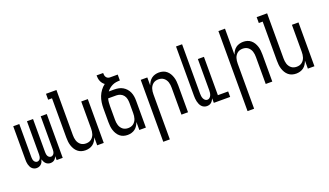

<svg xmlns="http://www.w3.org/2000/svg" viewBox="-83 -1331 3665 2141"><g transform="rotate(-20 1750.0 -260.0)"><path d="M139 8Q124 8 110 2.5Q96 -3 85 -13.5Q74 -24 67.5 -38Q61 -52 57 -66.5Q53 -81 52 -96Q51 -111 51 -126V-520H123V-126Q123 -115 125 -103Q127 -91 132 -81Q137 -71 147 -64Q157 -57 168 -57Q180 -57 190 -64Q200 -71 205 -81Q210 -91 212 -103Q214 -115 214 -126V-520H286V-126Q286 -115 288 -103Q290 -91 295 -81Q300 -71 310 -64Q320 -57 332 -57Q343 -57 353 -64Q363 -71 368 -81Q373 -91 375 -103Q377 -115 377 -126V-520H449V0H377V-46Q372 -35 365 -24.5Q358 -14 348.5 -6.5Q339 1 327 4.5Q315 8 302 8Q287 8 273 2.5Q259 -3 248.5 -13.5Q238 -24 231 -38Q224 -52 220 -66Q217 -52 210.5 -38Q204 -24 193.5 -13.5Q183 -3 168.5 2.5Q154 8 139 8Z M719 8Q694 8 670.5 1Q647 -6 628 -22Q609 -38 596.5 -59Q584 -80 576.5 -103.5Q569 -127 566.5 -151.5Q564 -176 564 -200V-665H518V-735H642V-200Q642 -183 644 -166.5Q646 -150 651 -134.5Q656 -119 665.5 -105Q675 -91 688 -81Q701 -71 717 -66.5Q733 -62 750 -62Q767 -62 783 -66.5Q799 -71 812 -81Q825 -91 834.5 -105Q844 -119 849 -134.5Q854 -150 856 -166.5Q858 -183 858 -200V-520H936V0H858V-95Q850 -73 837.5 -53Q825 -33 806.5 -19Q788 -5 765 1.5Q742 8 719 8Z M1219 8Q1194 8 1170.5 1Q1147 -6 1128 -22Q1109 -38 1096.5 -59Q1084 -80 1076.5 -103.5Q1069 -127 1066.5 -151.5Q1064 -176 1064 -200V-363Q1064 -398 1069 -433.5Q1074 -469 1087 -502Q1100 -535 1121.5 -564Q1143 -593 1171 -614Q1157 -624 1146.5 -637.5Q1136 -651 1129.5 -667Q1123 -683 1120.5 -700.5Q1118 -718 1118 -735H1196Q1196 -722 1198 -709.5Q1200 -697 1207 -686Q1214 -675 1225.5 -669Q1237 -663 1250 -663H1343V-593Q1320 -593 1297.5 -589.5Q1275 -586 1254.5 -576.5Q1234 -567 1216 -552.5Q1198 -538 1185 -520H1250Q1276 -520 1301.5 -515Q1327 -510 1349.5 -497Q1372 -484 1389.5 -464.5Q1407 -445 1417.5 -421Q1428 -397 1432 -371.5Q1436 -346 1436 -320V0H1358V-95Q1350 -73 1337.5 -53Q1325 -33 1306.5 -19Q1288 -5 1265 1.5Q1242 8 1219 8ZM1250 -62Q1267 -62 1283 -66.5Q1299 -71 1312 -81Q1325 -91 1334.5 -105Q1344 -119 1349 -134.5Q1354 -150 1356 -166.5Q1358 -183 1358 -200V-320Q1358 -344 1353 -368Q1348 -392 1333.5 -411Q1319 -430 1296.5 -440Q1274 -450 1250 -450H1152Q1146 -429 1144 -407Q1142 -385 1142 -363V-200Q1142 -183 1144 -166.5Q1146 -150 1151 -134.5Q1156 -119 1165.5 -105Q1175 -91 1188 -81Q1201 -71 1217 -66.5Q1233 -62 1250 -62Z M1564 215V-520H1642V-425Q1650 -447 1662.5 -467Q1675 -487 1693.5 -501Q1712 -515 1735 -521.5Q1758 -528 1781 -528Q1806 -528 1829.5 -521Q1853 -514 1872 -498Q1891 -482 1903.5 -461Q1916 -440 1923.5 -416.5Q1931 -393 1933.5 -368.5Q1936 -344 1936 -320V0H1858V-320Q1858 -337 1856 -353.5Q1854 -370 1849 -385.5Q1844 -401 1834.5 -415Q1825 -429 1812 -439Q1799 -449 1783 -453.5Q1767 -458 1750 -458Q1733 -458 1717 -453.5Q1701 -449 1688 -439Q1675 -429 1665.5 -415Q1656 -401 1651 -385.5Q1646 -370 1644 -353.5Q1642 -337 1642 -320V215Z M2159 8Q2142 8 2125.5 1Q2109 -6 2097.5 -19Q2086 -32 2079 -48Q2072 -64 2068 -81Q2064 -98 2062.5 -115.5Q2061 -133 2061 -150V-735H2133V-150Q2133 -135 2135 -120Q2137 -105 2143 -91Q2149 -77 2160.5 -67Q2172 -57 2187 -57Q2203 -57 2214.5 -67Q2226 -77 2232 -91Q2238 -105 2240 -120Q2242 -135 2242 -150V-520H2314V-65H2436V0H2242V-54Q2236 -41 2228.5 -29.5Q2221 -18 2210.5 -9Q2200 0 2186.5 4Q2173 8 2159 8Z M2564 215V-735H2642V-425Q2650 -447 2662.5 -467Q2675 -487 2693.5 -501Q2712 -515 2735 -521.5Q2758 -528 2781 -528Q2806 -528 2829.5 -521Q2853 -514 2872 -498Q2891 -482 2903.5 -461Q2916 -440 2923.5 -416.5Q2931 -393 2933.5 -368.5Q2936 -344 2936 -320V0H2858V-320Q2858 -337 2856 -353.5Q2854 -370 2849 -385.5Q2844 -401 2834.5 -415Q2825 -429 2812 -439Q2799 -449 2783 -453.5Q2767 -458 2750 -458Q2733 -458 2717 -453.5Q2701 -449 2688 -439Q2675 -429 2665.5 -415Q2656 -401 2651 -385.5Q2646 -370 2644 -353.5Q2642 -337 2642 -320V215Z M3219 8Q3194 8 3170.5 1Q3147 -6 3128 -22Q3109 -38 3096.5 -59Q3084 -80 3076.5 -103.5Q3069 -127 3066.5 -151.5Q3064 -176 3064 -200V-665H3018V-735H3142V-200Q3142 -183 3144 -166.5Q3146 -150 3151 -134.5Q3156 -119 3165.5 -105Q3175 -91 3188 -81Q3201 -71 3217 -66.5Q3233 -62 3250 -62Q3267 -62 3283 -66.5Q3299 -71 3312 -81Q3325 -91 3334.5 -105Q3344 -119 3349 -134.5Q3354 -150 3356 -166.5Q3358 -183 3358 -200V-520H3436V0H3358V-95Q3350 -73 3337.5 -53Q3325 -33 3306.5 -19Q3288 -5 3265 1.5Q3242 8 3219 8Z"/></g></svg>

Font: Iosevka srxl
Style: Regular
Weight: 400
Monospace: yes
Designer: Belleve Invis
Foundry: Belleve Invis
Version: Version 33.0.1; ttfautohint (v1.8.3)